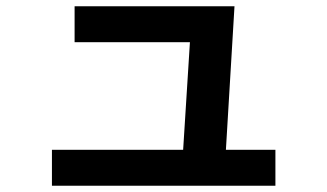

<svg xmlns="http://www.w3.org/2000/svg" viewBox="-20 -585 1040 610"><path d="M558 -48 586 -492 623 -451H217V-565H725L694 -47ZM145 5V-109H855V5Z"/></svg>

Font: M PLUS 2 Thin
Style: Bold
Weight: 700
Version: Version 1.001